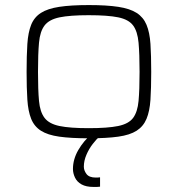

<svg xmlns="http://www.w3.org/2000/svg" viewBox="-20 -538 701 758"><path d="M331 8Q260 8 214 1.5Q168 -5 141.5 -22Q115 -39 103 -69Q91 -99 88 -144.5Q85 -190 85 -254Q85 -319 88 -364.5Q91 -410 103 -440Q115 -470 141.5 -487Q168 -504 214 -511Q260 -518 331 -518Q401 -518 447 -511Q493 -504 519.5 -487Q546 -470 558.5 -440Q571 -410 574 -364.5Q577 -319 577 -254Q577 -190 574 -144.5Q571 -99 558.5 -69Q546 -39 519.5 -22Q493 -5 447 1.5Q401 8 331 8ZM330 -32Q405 -32 446.5 -40.5Q488 -49 505.5 -72.5Q523 -96 527 -139.5Q531 -183 531 -254Q531 -325 527 -369.5Q523 -414 505.5 -437.5Q488 -461 447 -469.5Q406 -478 330 -478Q256 -478 215 -469.5Q174 -461 156 -437.5Q138 -414 134 -369.5Q130 -325 130 -254Q130 -183 134 -139.5Q138 -96 156 -72.5Q174 -49 215 -40.5Q256 -32 330 -32ZM349 200Q320 200 302 190Q284 180 276 163Q268 146 268 129Q268 91 289 54.5Q310 18 343 -10L374 0Q361 11 346 30.5Q331 50 321 73.5Q311 97 311 120Q311 135 321.5 149Q332 163 358 163Q361 163 365 163Q369 163 375 162V199Q368 200 362.5 200Q357 200 349 200Z"/></svg>

Font: Saira Expanded ExtraLight
Style: Regular
Weight: 250
Width: 7
Designer: Hector Gatti with collaboration of the Omnibus-Type team
Foundry: Omnibus-Type
Version: Version 1.101